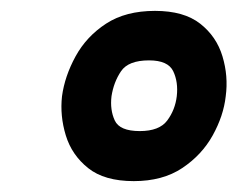

<svg xmlns="http://www.w3.org/2000/svg" viewBox="-20 -730 437 353"><path d="M226 -397Q172 -397 142 -421Q112 -445 101 -481Q90 -517 94 -553Q99 -590 119 -626.5Q139 -663 175 -686.5Q211 -710 265 -710Q318 -710 348 -686.5Q378 -663 389 -626.5Q400 -590 395 -553Q391 -517 371 -481Q351 -445 315 -421Q279 -397 226 -397ZM237 -489Q273 -489 287.5 -508.5Q302 -528 305 -553Q308 -579 298.5 -599Q289 -619 254 -619Q216 -619 202.5 -599Q189 -579 185 -553Q182 -528 191 -508.5Q200 -489 237 -489Z"/></svg>

Font: Haskoy SemiBold
Style: Italic
Weight: 600
Designer: Ertekin Erdin
Foundry: Ertekin Erdin
Version: Version 2.000; ttfautohint (v1.8.4.7-5d5b)